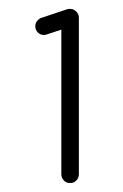

<svg xmlns="http://www.w3.org/2000/svg" viewBox="-20 -801 274 428"><path d="M155.8 -412.6Q155.8 -404.3 149.9 -398.4Q144 -392.6 136.2 -393.1Q128.4 -392.6 122.6 -398.4Q116.7 -404.3 116.7 -412.6V-734.9L85.4 -724.6Q82 -723.1 78.1 -723.1Q70.3 -722.7 64.5 -728.5Q58.6 -734.4 58.6 -742.7Q58.6 -750.5 64.5 -756.3Q67.4 -759.3 70.8 -760.7L129.4 -780.3Q132.3 -781.2 136.2 -781.2Q144 -781.2 149.9 -775.4Q155.8 -769.5 155.8 -761.7Z"/></svg>

Font: Comfortaa
Style: Regular
Weight: 400
Designer: Johan Aakerlund
Foundry: Johan Aakerlund
Version: Version 2.001; ttfautohint (v1.4.1)